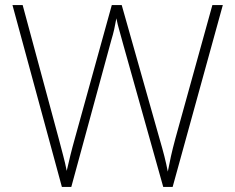

<svg xmlns="http://www.w3.org/2000/svg" viewBox="-20 -734 921 754"><path d="M855 -714 658 0H621L464 -559Q456 -590 449 -613.5Q442 -637 437 -662Q433 -639 428.5 -619Q424 -599 417 -576L260 0H223L29 -714H69L210 -192Q220 -153 228 -123.5Q236 -94 242 -63Q249 -94 256.5 -124.5Q264 -155 275 -194L419 -714H458L606 -191Q618 -150 625.5 -120.5Q633 -91 639 -60Q645 -92 651.5 -121Q658 -150 669 -191L814 -714Z"/></svg>

Font: Noto Sans Khmer UI ExtraLight
Style: Regular
Weight: 200
Designer: Danh Hong and the Monotype Design Team
Foundry: Monotype Imaging Inc.
Version: Version 2.002; ttfautohint (v1.8.4.7-5d5b)